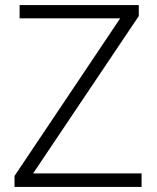

<svg xmlns="http://www.w3.org/2000/svg" viewBox="-20 -827 615 754"><path d="M536 -93V-146H110L525 -764V-807H57V-755H452L37 -136V-93Z"/></svg>

Font: Noto Sans Telugu UI Light
Style: Regular
Weight: 300
Designer: Jelle Bosma - Monotype Design Team
Foundry: Monotype Imaging Inc.
Version: Version 2.005